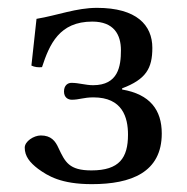

<svg xmlns="http://www.w3.org/2000/svg" viewBox="-20 -459 476 489"><path d="M43 -83C43 -61 56 -45 77 -29C102 -11 135 10 214 10C314 10 392 -20 392 -119C392 -179 362 -219 291 -231V-234C352 -257 368 -285 368 -337C368 -395 328 -439 227 -439C174 -439 127 -420 73 -411L60 -292C68 -288 78 -287 87 -288C106 -346 131 -404 215 -404C270 -404 288 -371 288 -331C288 -290 281 -242 217 -242C198 -242 181 -248 162 -248C153 -248 143 -242 143 -226C143 -210 154 -205 163 -205C182 -205 193 -211 218 -211C292 -211 306 -160 306 -116C306 -57 284 -25 213 -25C156 -25 146 -46 129 -82C121 -100 110 -114 84 -114C66 -114 43 -99 43 -83Z"/></svg>

Font: Libertinus Math
Style: Regular
Weight: 400
Designer: Philipp H. Poll, Khaled Hosny
Foundry: Caleb Maclennan
Version: Version 7.050;RELEASE